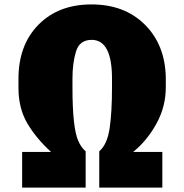

<svg xmlns="http://www.w3.org/2000/svg" viewBox="-20 -813 833 868"><path d="M63.5 -415V-457Q63.5 -609.4 153.8 -701.2Q244.1 -793 393.6 -793Q543 -793 634.8 -701.7Q726.6 -610.4 729.5 -462.9V-418Q729.5 -331.1 687.5 -254.4Q645.5 -177.7 582 -126H713.9V35.2H428.7V-128.9Q464.8 -160.2 475.6 -232.9Q486.3 -305.7 486.3 -417V-458Q486.3 -632.8 394.5 -632.8Q339.8 -632.8 323.7 -580.6Q307.6 -528.3 307.6 -458V-418Q307.6 -233.4 334 -175.8Q346.7 -146.5 367.2 -128.9V35.2H80.1V-126H210.9Q142.6 -188.5 103 -256.3Q63.5 -324.2 63.5 -415Z"/></svg>

Font: GenEi M Gothic v2 Black
Style: Regular
Weight: 900
Version: Version 2.0